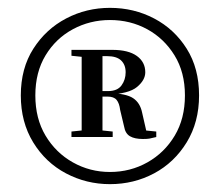

<svg xmlns="http://www.w3.org/2000/svg" viewBox="-20 -817 561 489"><path d="M378 -482V-468Q366 -465 360.5 -464Q355 -463 344 -463Q323 -463 311 -470Q299 -477 296 -495L286 -537Q284 -554 277 -562.5Q270 -571 254 -571H215V-585H255Q279 -585 289.5 -599.5Q300 -614 300 -633Q300 -652 288.5 -663Q277 -674 253 -674H215V-690H266Q307 -690 328.5 -674.5Q350 -659 350 -633Q350 -613 329 -595.5Q308 -578 254 -576L257 -580Q301 -579 319 -567Q337 -555 342 -530L355 -473L328 -487ZM210 -487H219L267 -482V-468H162V-482ZM210 -670 162 -675V-690H215V-672ZM70 -574Q70 -515 96 -471.5Q122 -428 165.5 -403.5Q209 -379 260 -379Q312 -379 355.5 -403.5Q399 -428 425 -471.5Q451 -515 451 -574Q451 -633 424.5 -676Q398 -719 355 -742.5Q312 -766 260 -766Q209 -766 165.5 -742.5Q122 -719 96 -676Q70 -633 70 -574ZM188 -468V-690H241V-468ZM33 -574Q33 -643 65 -693Q97 -743 148.5 -770Q200 -797 260 -797Q321 -797 372.5 -770Q424 -743 455.5 -693Q487 -643 487 -574Q487 -506 455.5 -454.5Q424 -403 372.5 -375.5Q321 -348 260 -348Q200 -348 148 -375.5Q96 -403 64.5 -454.5Q33 -506 33 -574Z"/></svg>

Font: Noto Serif KR ExtraLight
Style: Bold
Weight: 700
Version: Version 2.002-H1;hotconv 1.1.0;makeotfexe 2.6.0